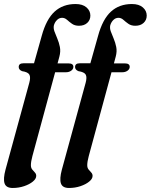

<svg xmlns="http://www.w3.org/2000/svg" viewBox="-41 -747 749 954"><path d="M52 -414Q52 -432.5 75 -432.5H128L166.5 -569.5Q189 -651.5 230.2 -689.2Q271.5 -727 334.5 -727Q369.5 -727 388.8 -710.2Q408 -693.5 408 -669.5Q408 -647.5 392.5 -633.2Q377 -619 351.5 -619Q330.5 -619 316.8 -628.8Q303 -638.5 292 -648.5Q281 -658.5 267.5 -658.5Q253.5 -658.5 242.8 -648.2Q232 -638 227 -622Q223.5 -607.5 229.5 -591Q235.5 -574.5 243.8 -555.2Q252 -536 256.5 -513.8Q261 -491.5 254 -465.5L245 -432H299.5Q323.5 -432 323.5 -415Q323.5 -403.5 312.8 -395.8Q302 -388 287 -388H233L120 28.5Q112.5 56.5 112.5 73.5Q112.5 87 119 95Q125.5 103 132.2 110Q139 117 139 127Q139 141.5 122.2 155.2Q105.5 169 78.8 178Q52 187 22 187Q-10.5 187 -18.2 164.5Q-26 142 -13.5 95.5L104.5 -335.5Q112 -363 105 -376Q98 -389 68.5 -393.5Q52 -400.5 52 -414ZM332 -414Q332 -432.5 355 -432.5H408L446.5 -569.5Q469 -651.5 510.2 -689.2Q551.5 -727 614.5 -727Q649.5 -727 668.8 -710.2Q688 -693.5 688 -669.5Q688 -647.5 672.5 -633.2Q657 -619 631.5 -619Q610.5 -619 596.8 -628.8Q583 -638.5 572 -648.5Q561 -658.5 547.5 -658.5Q533.5 -658.5 522.8 -648.2Q512 -638 507 -622Q503.5 -607.5 509.5 -591Q515.5 -574.5 523.8 -555.2Q532 -536 536.5 -513.8Q541 -491.5 534 -465.5L525 -432H579.5Q603.5 -432 603.5 -415Q603.5 -403.5 592.8 -395.8Q582 -388 567 -388H513L400 28.5Q392.5 56.5 392.5 73.5Q392.5 87 399 95Q405.5 103 412.2 110Q419 117 419 127Q419 141.5 402.2 155.2Q385.5 169 358.8 178Q332 187 302 187Q269.5 187 261.8 164.5Q254 142 266.5 95.5L384.5 -335.5Q392 -363 385 -376Q378 -389 348.5 -393.5Q332 -400.5 332 -414Z"/></svg>

Font: Fraunces 144pt Soft SemiBold
Style: Italic
Weight: 600
Italic angle: -16°
Version: Version 1.000;[b76b70a41]